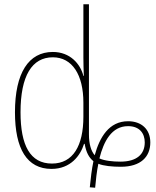

<svg xmlns="http://www.w3.org/2000/svg" viewBox="-20 -780 730 898"><path d="M400 96 425 98C428 63 433 19 440 -14C464 -4 505 0 545 0C639 0 683 -47 683 -114C683 -175 642 -213 579 -213C490 -213 446 -138 423 -54C406 -73 396 -107 396 -151V-760H370V-511C370 -483 371 -456 372 -425H370C356 -481 308 -537 227 -537C114 -537 50 -439 50 -255C50 -84 106 10 221 10C310 10 356 -52 373 -107H376C383 -67 396 -43 417 -26C409 11 404 56 400 96ZM223 -15C121 -15 76 -100 76 -255C76 -426 130 -512 227 -512C318 -512 370 -430 370 -300V-234C370 -99 322 -15 223 -15ZM543 -24C508 -24 469 -28 445 -39C465 -119 502 -190 579 -190C633 -190 657 -156 657 -114C657 -58 619 -24 543 -24Z"/></svg>

Font: Noto Sans Condensed Thin
Style: Regular
Weight: 100
Width: 3
Designer: Monotype Design Team
Foundry: Monotype Imaging Inc.
Version: Version 2.013